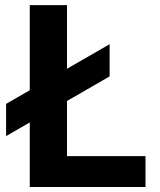

<svg xmlns="http://www.w3.org/2000/svg" viewBox="-20 -748 639 768"><path d="M99.1 -727.5H248V-123.5H562V0H99.1ZM4.4 -332.5 418.5 -571.3V-442.4L4.4 -203.6Z"/></svg>

Font: Inter RS Variable
Style: Regular
Weight: 400
Designer: Rasmus Andersson (customised by Maria Ramos and Noel Pretorius)
Foundry: rsms
Version: Version 3.001;Glyphs 3.2.3 (3260)